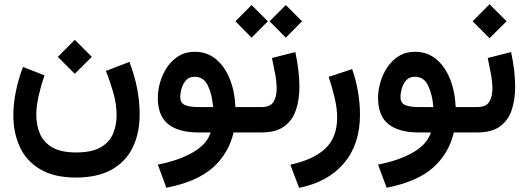

<svg xmlns="http://www.w3.org/2000/svg" viewBox="-20 -634 2529 919"><path d="M337.9 -443.4 419.4 -361.8 337.9 -280.8 256.8 -361.8ZM343.8 95.7Q418.5 95.7 460.7 71.8Q502.9 47.9 520.5 7.3Q538.1 -33.2 538.1 -82Q538.1 -136.7 521.7 -192.9Q505.4 -249 486.8 -294.4L599.6 -337.9Q625.5 -268.6 637 -207.5Q648.4 -146.5 648.4 -86.4Q648.4 4.9 614.7 73Q581.1 141.1 513.4 178.5Q445.8 215.8 343.8 215.8Q238.8 215.8 172.4 176.3Q106 136.7 75 69.3Q43.9 2 43.9 -81.1Q43.9 -136.7 55.9 -196Q67.9 -255.4 89.8 -313.5L192.9 -273.4Q176.3 -224.6 165 -175.8Q153.8 -127 153.8 -83.5Q153.8 -34.7 171.1 6.1Q188.5 46.9 230 71.3Q271.5 95.7 343.8 95.7Z M912.6 -386.2Q970.2 -386.2 1012.5 -351.8Q1054.7 -317.4 1079.1 -257.8Q1103.5 -198.2 1106.9 -121.6H1151.9V0H1098.1Q1074.2 101.1 998.5 168.5Q922.9 235.8 776.4 264.6L735.4 153.8Q834.5 134.8 902.3 95.9Q970.2 57.1 988.3 0H930.7Q834.5 0 784.9 -39.8Q735.4 -79.6 735.4 -165.5Q735.4 -201.7 746.3 -240Q757.3 -278.3 779.5 -311.8Q801.8 -345.2 835 -365.7Q868.2 -386.2 912.6 -386.2ZM928.7 -121.6H1000Q995.1 -182.6 974.9 -224.6Q954.6 -266.6 911.6 -266.6Q885.7 -266.6 870.6 -250Q855.5 -233.4 849.1 -210.9Q842.8 -188.5 842.8 -169.9Q842.8 -141.1 865 -131.3Q887.2 -121.6 928.7 -121.6Z M1348.1 -609.9 1425.8 -532.2 1348.1 -453.6 1270.5 -532.2ZM1184.1 -609.9 1262.2 -532.2 1184.1 -453.6 1106.9 -532.2ZM1231.9 0H1132.3V-121.6H1231.9Q1273.9 -121.6 1289.1 -146.5Q1304.2 -171.4 1304.2 -210Q1304.2 -242.7 1296.9 -281Q1289.6 -319.3 1281.7 -356.4L1393.6 -384.8Q1402.8 -341.8 1408 -299.6Q1413.1 -257.3 1413.1 -218.8Q1413.1 -156.2 1396.2 -106.7Q1379.4 -57.1 1339.8 -28.6Q1300.3 0 1231.9 0Z M1411.6 265.1 1369.6 154.3Q1480.5 130.4 1537.1 76.9Q1593.8 23.4 1593.8 -71.8Q1593.8 -115.2 1581.5 -167Q1569.3 -218.8 1553.2 -266.1L1665.5 -303.2Q1684.1 -251.5 1693.6 -194.8Q1703.1 -138.2 1703.1 -85.4Q1703.1 56.6 1626.7 147Q1550.3 237.3 1411.6 265.1Z M1966.8 -386.2Q2024.4 -386.2 2066.7 -351.8Q2108.9 -317.4 2133.3 -257.8Q2157.7 -198.2 2161.1 -121.6H2206.1V0H2152.3Q2128.4 101.1 2052.7 168.5Q1977.1 235.8 1830.6 264.6L1789.6 153.8Q1888.7 134.8 1956.5 95.9Q2024.4 57.1 2042.5 0H1984.9Q1888.7 0 1839.1 -39.8Q1789.6 -79.6 1789.6 -165.5Q1789.6 -201.7 1800.5 -240Q1811.5 -278.3 1833.7 -311.8Q1856 -345.2 1889.2 -365.7Q1922.4 -386.2 1966.8 -386.2ZM1982.9 -121.6H2054.2Q2049.3 -182.6 2029.1 -224.6Q2008.8 -266.6 1965.8 -266.6Q1939.9 -266.6 1924.8 -250Q1909.7 -233.4 1903.3 -210.9Q1897 -188.5 1897 -169.9Q1897 -141.1 1919.2 -131.3Q1941.4 -121.6 1982.9 -121.6Z M2264.6 0H2186.5V-121.6H2264.6Q2306.6 -121.6 2321.8 -146.5Q2336.9 -171.4 2336.9 -210Q2336.9 -242.7 2329.6 -281Q2322.3 -319.3 2314.5 -356.4L2426.3 -384.8Q2435.5 -341.8 2440.7 -299.6Q2445.8 -257.3 2445.8 -218.8Q2445.8 -156.2 2429 -106.7Q2412.1 -57.1 2372.6 -28.6Q2333 0 2264.6 0ZM2323.2 -613.8 2404.8 -532.2 2323.2 -451.2 2242.2 -532.2Z"/></svg>

Font: Vazirmatn UI NL SemiBold
Style: Regular
Weight: 600
Designer: Saber Rastikerdar
Foundry: Saber Rastikerdar
Version: Version 33.003